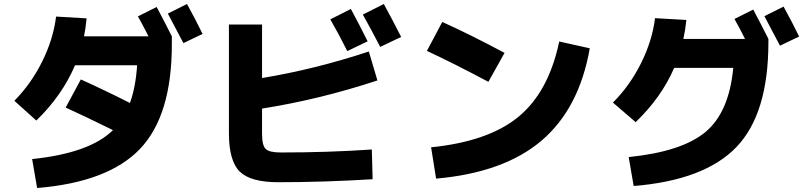

<svg xmlns="http://www.w3.org/2000/svg" viewBox="-20 -870 4040 962"><path d="M995 -700 899 -654Q845 -758 821 -802L917 -850Q963 -766 995 -700ZM52 -365Q136 -450 191.5 -562Q247 -674 261 -787L414 -778Q409 -727 401 -688H724Q698 -740 671 -788L765 -835Q806 -758 841 -688V-648Q841 -291 681.5 -124Q522 43 166 72L141 -73Q430 -103 546 -218Q398 -291 309 -331L385 -472Q507 -417 631 -354Q660 -434 667 -543H356Q291 -391 162 -266Z M1822 -663 1720 -614Q1681 -693 1635 -773L1738 -825Q1773 -761 1822 -663ZM1990 -685 1885 -635Q1840 -722 1798 -797L1903 -850Q1939 -785 1990 -685ZM1127 -747H1293V-479Q1559 -523 1828 -612L1871 -467Q1584 -372 1293 -326V-199Q1293 -142 1311 -124Q1329 -106 1386 -106Q1625 -106 1843 -121L1847 28Q1601 43 1374 43Q1236 43 1181.5 -10Q1127 -63 1127 -203Z M2119 -615 2196 -760Q2342 -694 2508 -605L2427 -460Q2260 -549 2119 -615ZM2782 -662 2935 -628Q2882 -326 2693.5 -165.5Q2505 -5 2165 25L2140 -132Q2428 -161 2578.5 -285.5Q2729 -410 2782 -662Z M3984 -687 3888 -641Q3834 -745 3810 -789L3906 -837Q3952 -753 3984 -687ZM3654 -530H3358Q3294 -382 3165 -258L3051 -356Q3136 -441 3192 -553.5Q3248 -666 3262 -779L3419 -770Q3414 -721 3404 -675H3713Q3687 -727 3660 -775L3754 -822Q3795 -745 3830 -675V-658Q3830 -301 3670.5 -134Q3511 33 3155 62L3130 -83Q3396 -110 3514.5 -208.5Q3633 -307 3654 -530Z"/></svg>

Font: M PLUS 1p ExtraBold
Style: Regular
Weight: 800
Version: Version 1.062